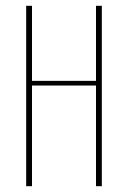

<svg xmlns="http://www.w3.org/2000/svg" viewBox="-20 -640 440 660"><path d="M70 -620H90V-362H310V-620H330V0H310V-346H90V0H70Z"/></svg>

Font: Smooch Sans Thin
Style: Regular
Weight: 100
Designer: Robert E. Leuschke
Foundry: Robert E. Leuschke
Version: Version 1.010